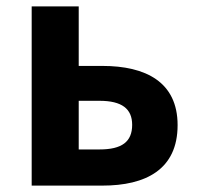

<svg xmlns="http://www.w3.org/2000/svg" viewBox="-20 -580 617 600"><path d="M79 0H300C435 0 535 -50 535 -189C535 -324 435 -374 300 -374H226V-560H79ZM226 -113V-265H291C361 -265 393 -240 393 -190C393 -137 361 -113 291 -113Z"/></svg>

Font: Noto Sans Mono CJK TC
Style: Bold
Weight: 700
Designer: Ryoko NISHIZUKA 西塚涼子 (kana, bopomofo & ideographs); Paul D. Hunt (Latin, Greek & Cyrillic); Sandoll Communications 산돌커뮤니
Foundry: Adobe
Version: Version 2.004;hotconv 1.0.118;makeotfexe 2.5.65603